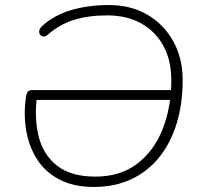

<svg xmlns="http://www.w3.org/2000/svg" viewBox="-20 -733 791 761"><path d="M352 8Q271 8 214.5 -22Q158 -52 126 -103Q94 -154 83.5 -218Q73 -282 83 -349Q85 -364 90.5 -370Q96 -376 108 -376H672L666 -337H113L127 -353Q115 -266 133 -193Q151 -120 206 -76.5Q261 -33 358 -33Q456 -33 523 -83.5Q590 -134 624.5 -221Q659 -308 659 -416Q659 -493 628 -550.5Q597 -608 540 -640Q483 -672 405 -672Q329 -672 272.5 -654Q216 -636 170 -596Q162 -589 155 -588.5Q148 -588 143 -591.5Q138 -595 136 -601.5Q134 -608 136.5 -615Q139 -622 146 -629Q194 -673 262 -693Q330 -713 412 -713Q499 -713 564.5 -674.5Q630 -636 667 -569Q704 -502 704 -416Q704 -321 680 -243Q656 -165 610.5 -109Q565 -53 500 -22.5Q435 8 352 8Z"/></svg>

Font: Nunito Variable Extra Light
Style: Italic
Weight: 200
Italic angle: -9°
Designer: Vernon Adams
Foundry: Vernon Adams
Version: Version 3.602